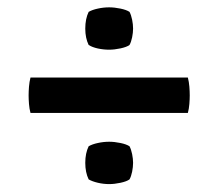

<svg xmlns="http://www.w3.org/2000/svg" viewBox="-20 -568 580 510"><path d="M206.5 -492Q206.5 -518 215.5 -536.5Q225 -542 240 -545.2Q255 -548.5 270 -548.5Q284 -548.5 299.8 -545.2Q315.5 -542 324 -536.5Q328.5 -528 331 -515.5Q333.5 -503 333.5 -492Q333.5 -481.5 331 -469Q328.5 -456.5 324 -448.5Q316.5 -443 300.2 -439.5Q284 -436 270 -436Q255 -436 240 -439.2Q225 -442.5 215.5 -448.5Q206.5 -467 206.5 -492ZM206.5 -135.5Q206.5 -161 215.5 -179.5Q225 -185 240 -188.2Q255 -191.5 270 -191.5Q284 -191.5 299.8 -188.2Q315.5 -185 324 -179.5Q328.5 -171 331 -158.5Q333.5 -146 333.5 -135.5Q333.5 -124.5 331 -112Q328.5 -99.5 324 -91.5Q316.5 -86 300.2 -82.5Q284 -79 270 -79Q255 -79 240 -82.5Q225 -86 215.5 -91.5Q206.5 -110 206.5 -135.5ZM61 -268Q58 -279 57 -291.8Q56 -304.5 56 -314.5Q56 -325 57 -337.8Q58 -350.5 61 -362H479Q482 -350.5 483 -337.8Q484 -325 484 -314.5Q484 -304.5 483 -291.8Q482 -279 479 -268Z"/></svg>

Font: Signika Negative Medium
Style: Regular
Weight: 500
Designer: Anna Giedry
Foundry: Anna Giedry
Version: Version 2.001